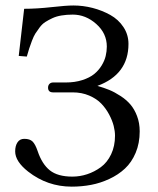

<svg xmlns="http://www.w3.org/2000/svg" viewBox="-20 -678 583 710"><path d="M247.6 -24.9Q275.4 -24.9 302.2 -33.7Q329.1 -42.5 352.8 -59.8Q376.5 -77.1 390.9 -107.4Q405.3 -137.7 405.3 -176.3Q405.3 -192.9 400.4 -212.4Q395.5 -231.9 383.8 -254.2Q372.1 -276.4 355 -294.4Q337.9 -312.5 310.1 -324.5Q282.2 -336.4 249 -336.4H176.3Q157.7 -336.4 157.7 -354Q157.7 -362.3 162.8 -367.7Q168 -373 176.3 -373H222.7Q256.8 -373 284.2 -381.8Q311.5 -390.6 328.1 -404.1Q344.7 -417.5 355.7 -435.5Q366.7 -453.6 370.8 -470.9Q375 -488.3 375 -505.9Q375 -554.7 335.9 -589.4Q296.9 -624 249 -624Q226.6 -624 207.5 -620.8Q188.5 -617.7 173.8 -610.8Q159.2 -604 147.7 -596.7Q136.2 -589.4 126.7 -576.7Q117.2 -564 110.8 -554Q104.5 -543.9 98.1 -527.1Q91.8 -510.3 88.1 -499Q84.5 -487.8 79.1 -468.8L49.3 -471.2L69.3 -645.5Q116.2 -645.5 170.4 -651.6Q224.6 -657.7 251.5 -657.7Q287.1 -657.7 322.3 -648.7Q357.4 -639.6 387.7 -622.8Q418 -606 436.5 -577.9Q455.1 -549.8 455.1 -515.6Q455.1 -402.8 340.3 -360.4Q364.3 -353.5 384 -345.5Q403.8 -337.4 425.5 -323.2Q447.3 -309.1 462.2 -291.7Q477.1 -274.4 486.8 -248.8Q496.6 -223.1 496.6 -192.4Q496.6 -148.4 481.7 -113Q466.8 -77.6 442.1 -54.7Q417.5 -31.7 384.5 -16.4Q351.6 -1 316.9 5.6Q282.2 12.2 245.1 12.2Q155.3 12.2 84 -43.5Q36.1 -81.1 36.1 -118.2Q36.1 -138.7 44.7 -151.6Q53.2 -164.6 69.8 -164.6Q90.3 -164.6 100.3 -154.8Q110.4 -145 119.1 -119.6Q135.3 -71.3 164.3 -48.1Q193.4 -24.9 247.6 -24.9Z"/></svg>

Font: Libertinage
Style: f
Weight: 400
Designer: OSP
Foundry: OSP
Version: Version 1.0; 2008; OFL relea